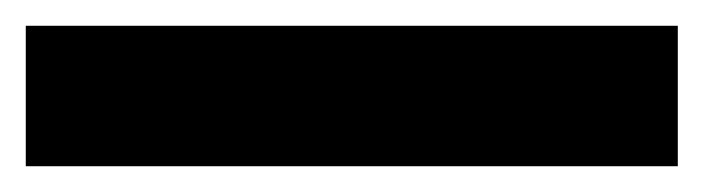

<svg xmlns="http://www.w3.org/2000/svg" viewBox="-23 -889 546 149"><path d="M503 -760H-3V-869H503Z"/></svg>

Font: Noto Sans Meetei Mayek ExtraBold
Style: Regular
Weight: 800
Designer: Monotype Design Team and Neelakash Kshetrimayum
Foundry: Monotype Imaging Inc.
Version: Version 2.002; ttfautohint (v1.8.4.7-5d5b)